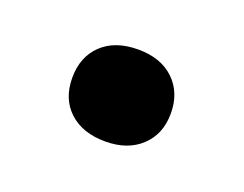

<svg xmlns="http://www.w3.org/2000/svg" viewBox="-41 -196 343 270"><g transform="rotate(20 130.0 -61.0)"><path d="M130 7Q96 7 76 -11.5Q56 -30 56 -61.5Q56 -93 75.8 -111.8Q95.5 -130.5 130 -130.5Q164 -130.5 183.8 -111.5Q203.5 -92.5 203.5 -61.5Q203.5 -30.5 183.5 -11.8Q163.5 7 130 7Z"/></g></svg>

Font: Encode Sans SmExp Md
Style: Regular
Weight: 500
Width: 6
Designer: Multiple Designers
Foundry: Impallari Type
Version: Version 3.002; ttfautohint (v1.8.3) -l 8 -r 50 -G 200 -x 14 